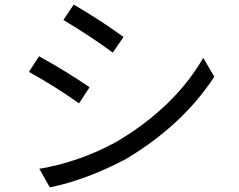

<svg xmlns="http://www.w3.org/2000/svg" viewBox="-20 -788 1040 836"><path d="M301 -768Q422 -697 518 -627L471 -559Q372 -632 256 -701ZM151 -53Q325 -82 486 -170Q739 -319 865 -536L913 -454Q776 -244 529 -96Q357 -5 197 28ZM150 -543Q271 -476 370 -408L324 -338Q223 -410 106 -475Z"/></svg>

Font: Gothic Nguyen
Style: Regular
Weight: 400
Designer: MORI Takayuki
Version: Version 1.220;July 21, 2023;FontCreator 14.0.0.2814 64-bit